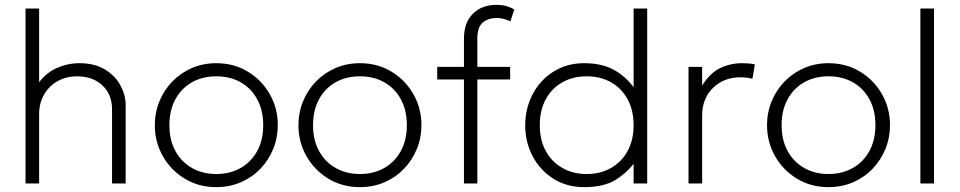

<svg xmlns="http://www.w3.org/2000/svg" viewBox="-20 -755 3948 790"><path d="M85 0V-720H141V-392L130 -401Q163 -452 210.2 -473.5Q257.5 -495 306 -495Q369.5 -495 412 -469Q454.5 -443 475.8 -403.2Q497 -363.5 497 -323V0H441V-306Q441 -366 401.5 -403.5Q362 -441 296 -441Q253 -441 217.8 -421.5Q182.5 -402 161.8 -366.8Q141 -331.5 141 -285V0Z M870 15Q797.5 15 740.2 -19.8Q683 -54.5 650 -112.5Q617 -170.5 617 -240Q617 -292 636 -338.2Q655 -384.5 689.2 -419.8Q723.5 -455 769.5 -475Q815.5 -495 870 -495Q942.5 -495 999.8 -460.2Q1057 -425.5 1090 -367.5Q1123 -309.5 1123 -240Q1123 -188 1104 -141.8Q1085 -95.5 1051 -60.2Q1017 -25 970.8 -5Q924.5 15 870 15ZM870 -39Q926.5 -39 970 -63.8Q1013.5 -88.5 1038.2 -133.5Q1063 -178.5 1063 -240Q1063 -301.5 1038.2 -346.8Q1013.5 -392 970 -416.5Q926.5 -441 870 -441Q813.5 -441 770 -416.5Q726.5 -392 701.8 -346.8Q677 -301.5 677 -240Q677 -178.5 701.8 -133.5Q726.5 -88.5 770 -63.8Q813.5 -39 870 -39Z M1461 15Q1388.5 15 1331.2 -19.8Q1274 -54.5 1241 -112.5Q1208 -170.5 1208 -240Q1208 -292 1227 -338.2Q1246 -384.5 1280.2 -419.8Q1314.5 -455 1360.5 -475Q1406.5 -495 1461 -495Q1533.5 -495 1590.8 -460.2Q1648 -425.5 1681 -367.5Q1714 -309.5 1714 -240Q1714 -188 1695 -141.8Q1676 -95.5 1642 -60.2Q1608 -25 1561.8 -5Q1515.5 15 1461 15ZM1461 -39Q1517.5 -39 1561 -63.8Q1604.5 -88.5 1629.2 -133.5Q1654 -178.5 1654 -240Q1654 -301.5 1629.2 -346.8Q1604.5 -392 1561 -416.5Q1517.5 -441 1461 -441Q1404.5 -441 1361 -416.5Q1317.5 -392 1292.8 -346.8Q1268 -301.5 1268 -240Q1268 -178.5 1292.8 -133.5Q1317.5 -88.5 1361 -63.8Q1404.5 -39 1461 -39Z M1889 0V-596Q1889 -662 1925.8 -698.5Q1962.5 -735 2023 -735Q2048 -735 2066 -729.2Q2084 -723.5 2096 -716L2080 -667Q2065 -674.5 2051 -677.8Q2037 -681 2024 -681Q1989.5 -681 1966.8 -662.5Q1944 -644 1944 -595V-480H2079V-428H1944V0ZM1779 -428V-480H1902V-428Z M2384 15Q2311.5 15 2256.8 -19.8Q2202 -54.5 2171.5 -112.5Q2141 -170.5 2141 -240Q2141 -292 2158.5 -338.2Q2176 -384.5 2208.2 -419.8Q2240.5 -455 2285 -475Q2329.5 -495 2384 -495Q2460.5 -495 2512.5 -463.8Q2564.5 -432.5 2596 -383L2587 -371V-720H2643V0H2587V-106L2596 -93Q2564 -47.5 2515 -16.2Q2466 15 2384 15ZM2394 -39Q2450.5 -39 2494 -63.8Q2537.5 -88.5 2562.2 -133.5Q2587 -178.5 2587 -240Q2587 -301.5 2562.2 -346.8Q2537.5 -392 2494 -416.5Q2450.5 -441 2394 -441Q2337.5 -441 2294 -416.5Q2250.5 -392 2225.8 -346.8Q2201 -301.5 2201 -240Q2201 -178.5 2225.8 -133.5Q2250.5 -88.5 2294 -63.8Q2337.5 -39 2394 -39Z M2813 0V-480H2869V-403Q2902 -455.5 2944 -475.2Q2986 -495 3033 -495Q3046 -495 3059.8 -494Q3073.5 -493 3086 -490L3076 -431Q3063.5 -434 3051.2 -435.5Q3039 -437 3027 -437Q2958 -437 2913.5 -393.2Q2869 -349.5 2869 -279V0Z M3389 15Q3316.5 15 3259.2 -19.8Q3202 -54.5 3169 -112.5Q3136 -170.5 3136 -240Q3136 -292 3155 -338.2Q3174 -384.5 3208.2 -419.8Q3242.5 -455 3288.5 -475Q3334.5 -495 3389 -495Q3461.5 -495 3518.8 -460.2Q3576 -425.5 3609 -367.5Q3642 -309.5 3642 -240Q3642 -188 3623 -141.8Q3604 -95.5 3570 -60.2Q3536 -25 3489.8 -5Q3443.5 15 3389 15ZM3389 -39Q3445.5 -39 3489 -63.8Q3532.5 -88.5 3557.2 -133.5Q3582 -178.5 3582 -240Q3582 -301.5 3557.2 -346.8Q3532.5 -392 3489 -416.5Q3445.5 -441 3389 -441Q3332.5 -441 3289 -416.5Q3245.5 -392 3220.8 -346.8Q3196 -301.5 3196 -240Q3196 -178.5 3220.8 -133.5Q3245.5 -88.5 3289 -63.8Q3332.5 -39 3389 -39Z M3767 0V-720H3823V0Z"/></svg>

Font: Geologica Roman Thin
Style: Regular
Weight: 250
Designer: Sindre Bremnes, Frode Helland
Foundry: Monokrom Skriftforlag AS
Version: Version 1.010;gftools[0.9.28]